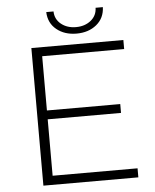

<svg xmlns="http://www.w3.org/2000/svg" viewBox="-59 -924 786 973"><g transform="rotate(-5 334.5 -437.5)"><path d="M605 -46V0H122V-700H590V-654H173V-378H546V-333H173V-46ZM213 -875H250Q251 -835 281.5 -810.5Q312 -786 357 -786Q402 -786 432.5 -810.5Q463 -835 464 -875H501Q499 -819 458.5 -786Q418 -753 357 -753Q296 -753 255.5 -786Q215 -819 213 -875Z"/></g></svg>

Font: Montserrat Atlas Light
Style: Regular
Weight: 300
Designer: Julieta Ulanovsky
Foundry: Julieta Ulanovsky
Version: Version 7.200